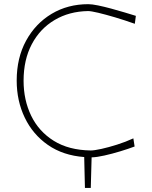

<svg xmlns="http://www.w3.org/2000/svg" viewBox="-20 -745 726 920"><path d="M387 155.5Q386 118.5 385.2 81.5Q384.5 44.5 383.5 7.5Q282.5 0 210 -50.2Q137.5 -100.5 98.8 -181Q60 -261.5 60 -359Q60 -467.5 105 -550Q150 -632.5 227.5 -678.8Q305 -725 403 -725Q420.5 -725 449.8 -719Q479 -713 512.8 -703.8Q546.5 -694.5 578 -685.2Q609.5 -676 631 -669L626 -631Q578 -648 531.8 -661.8Q485.5 -675.5 450.8 -683.8Q416 -692 402 -692Q311.5 -690.5 241.8 -649.2Q172 -608 132.5 -533.5Q93 -459 93 -358Q93 -265.5 129.5 -190.2Q166 -115 237.8 -70.2Q309.5 -25.5 415 -24Q431.5 -24 465.8 -31.5Q500 -39 541 -52Q582 -65 619 -82L625 -43Q594.5 -31.5 555.8 -19.8Q517 -8 480.2 0.2Q443.5 8.5 419 9Q418 45.5 417 82Q416 118.5 415 155.5Z"/></svg>

Font: Commissioner Loud Thin
Style: Regular
Weight: 100
Designer: Kostas Bartsokas
Foundry: Kostas Bartsokas
Version: Version 1.000; ttfautohint (v1.8.3)